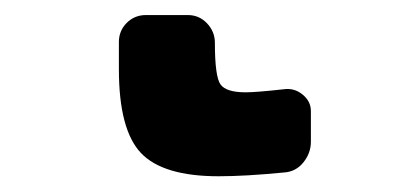

<svg xmlns="http://www.w3.org/2000/svg" viewBox="-20 40 540 250"><path d="M349.6 156.2Q363.3 154.3 374 163.1Q384.8 171.9 384.8 184.6V224.6Q384.8 239.3 375 251.5Q365.2 263.7 349.6 264.6Q299.8 269.5 264.6 269.5Q192.4 269.5 163.6 239.3Q134.8 209 134.8 129.9V94.7Q134.8 80.1 145 69.8Q155.3 59.6 169.9 59.6H224.6Q239.3 59.6 249.5 70.3Q259.8 81.1 259.8 95.7Q259.8 139.6 267.1 149.9Q274.4 160.2 299.8 160.2Q313.5 160.2 349.6 156.2Z"/></svg>

Font: Rounded-L Mgen+ 1m bold
Style: Bold
Weight: 700
Designer: [Source Han Sans]
Ryoko NISHIZUKA  (kana & ideographs); Paul D. Hunt (Latin, Greek & Cyrillic); Wenlong ZHANG  (bopomofo
Version: Version 1.059.20150602